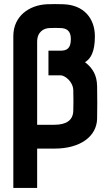

<svg xmlns="http://www.w3.org/2000/svg" viewBox="-20 -731 540 951"><path d="M280 -480H220V-358H280C301 -358 342 -327 343 -284C344 -248 344 -209 343 -183C342 -134 307 -113 249 -113H164V-524C164 -573 196 -591 225 -592C244 -593 262 -593 281 -592C308 -591 331 -580 331 -538C331 -491 311 -480 280 -480ZM46 200H164V5H250C379 5 459 -56 461 -143C462 -169 462 -268 461 -304C460 -358 440 -393 401 -423C428 -439 450 -472 450 -551C450 -638 397 -707 293 -710C275 -711 231 -711 213 -710C124 -706 47 -651 46 -554Z"/></svg>

Font: Fervojo
Style: Bold
Weight: 700
Designer: kohakuno
Version: ver.1.0